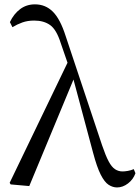

<svg xmlns="http://www.w3.org/2000/svg" viewBox="-20 -825 627 860"><path d="M27.7 1 23.3 -6.2 289.2 -558.1 316.4 -486.1 111.1 8.4ZM504.2 14.6Q484.9 14.6 466.5 2.7Q448.1 -9.3 431.1 -42.8Q414 -76.4 396.9 -141L305.2 -483.6L302.4 -486.2L252 -632.1Q233.2 -692 204.9 -712.4Q176.5 -732.9 133 -732.9Q103.6 -732.9 80 -724.4Q56.5 -716 35.8 -703.2L24.3 -725.9Q41.7 -762.8 70.1 -784.1Q98.4 -805.5 136.6 -805.5Q183.9 -805.5 216.9 -772.5Q249.8 -739.6 273.9 -664.1L437 -175Q453 -127.8 466.6 -102.3Q480.2 -76.9 495.4 -67Q510.6 -57.1 528.9 -57.1Q538.5 -57.1 552.6 -59.5Q566.7 -61.9 579.1 -67.4L586.7 -49.1Q577 -21.5 553.5 -3.4Q530 14.6 504.2 14.6Z"/></svg>

Font: Noto Serif KR ExtraLight
Style: Regular
Weight: 200
Designer: Ryoko NISHIZUKA 西塚涼子 (kana & ideographs); Frank Grießhammer (Latin, Greek & Cyrillic); Wenlong ZHANG 张文龙 (bopomofo); San
Foundry: Adobe
Version: Version 2.002-H1;hotconv 1.1.0;makeotfexe 2.6.0